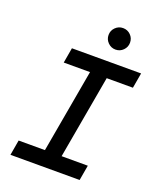

<svg xmlns="http://www.w3.org/2000/svg" viewBox="-162 -1001 910 1099"><g transform="rotate(20 293.0 -451.0)"><path d="M36.6 0 52.7 -92.8H212.9L302.7 -600.6H142.6L158.7 -693.4H580.1L564 -600.6H404.3L314.5 -92.8H474.1L458 0ZM395 -771.5Q368.2 -771.5 348.9 -790.8Q329.6 -810.1 329.6 -836.9Q329.6 -864.3 348.9 -883.3Q368.2 -902.3 395 -902.3Q422.4 -902.3 441.4 -883.3Q460.4 -864.3 460.4 -836.9Q460.4 -810.1 441.4 -790.8Q422.4 -771.5 395 -771.5Z"/></g></svg>

Font: CaskaydiaCove NFP
Style: Italic
Weight: 400
Italic angle: -10°
Designer: Aaron Bell
Foundry: Saja Typeworks
Version: Version 2111.001; VTT 6.35;Nerd Fonts 3.1.1